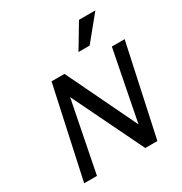

<svg xmlns="http://www.w3.org/2000/svg" viewBox="-205 -1058 1146 1208"><g transform="rotate(-30 368.0 -453.5)"><path d="M56 0 199 -658H279L149 0ZM545 0H500L215 -587L233 -658H293L564 -95ZM730 -658 588 0H508L637 -658ZM438 -733 542 -907H661L519 -733Z"/></g></svg>

Font: Ysabeau Infant SemiBold
Style: Italic
Weight: 600
Italic angle: -12°
Designer: Christian Thalmann (Catharsis Fonts)
Version: Version 2.002; featfreeze: ss01,ss02,lnum